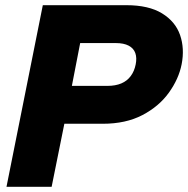

<svg xmlns="http://www.w3.org/2000/svg" viewBox="-20 -720 725 740"><path d="M394 -389Q425 -389 447.5 -398.5Q470 -408 484 -427Q498 -446 503 -472Q508 -497 501.5 -515.5Q495 -534 476 -544Q457 -554 426 -554H289L257 -389ZM680 -472Q669 -416 631 -363Q593 -310 529 -276.5Q465 -243 376 -243H228L179 0H5L145 -700H467Q553 -700 604.5 -668.5Q656 -637 674 -585Q692 -533 680 -472Z"/></svg>

Font: Albert Sans Black
Style: Italic
Weight: 900
Italic angle: -11.25°
Designer: Andreas Rasmussen
Foundry: a.Foundry
Version: Version 1.025